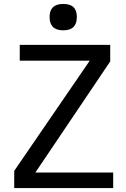

<svg xmlns="http://www.w3.org/2000/svg" viewBox="-20 -952 640 972"><path d="M52 -87 434.5 -645H80V-725H538V-641L159 -78.5H553V0H52ZM231 -866Q231 -932 300 -932Q335 -932 352 -915.8Q369 -899.5 369 -866Q369 -832 352 -815.2Q335 -798.5 300 -798.5Q231 -798.5 231 -866Z"/></svg>

Font: JuliaMono
Style: Regular
Weight: 400
Monospace: yes
Designer: cormullion
Foundry: corm
Version: Version 0.055; ttfautohint (v1.8.4)